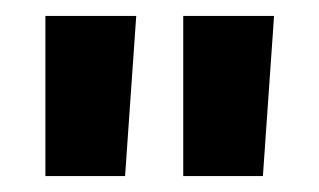

<svg xmlns="http://www.w3.org/2000/svg" viewBox="-20 -664 401 241"><path d="M37 -443H137L151 -644H37ZM210 -443H310L324 -644H210Z"/></svg>

Font: Kanit Medium
Style: Regular
Weight: 500
Designer: Katatrad Team
Foundry: CadsonDemak
Version: Version 1.000;PS 001.000;hotconv 1.0.88;makeotf.lib2.5.64775